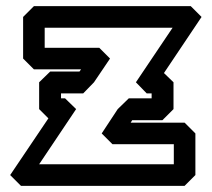

<svg xmlns="http://www.w3.org/2000/svg" viewBox="-20 -568 687 623"><path d="M362 -214 310 -135 345 -100H544V-35H107L227 -214L191 -249H178V-265H250L285 -301L337 -378L302 -413H125V-478H540L421 -301L456 -265H472V-249H398ZM409 -178H507L543 -214V-301L512 -331L634 -513L599 -548H90L55 -513V-378L90 -343H243L238 -336H143L107 -301V-214L137 -184L13 0L48 35H579L614 0V-135L579 -170H404Z"/></svg>

Font: Hussar Press
Style: Bold
Weight: 700
Foundry: Cannot Into Space Fonts
Version: Version 1.43